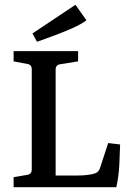

<svg xmlns="http://www.w3.org/2000/svg" viewBox="-20 -784 543 804"><path d="M433 -185 483 -179Q482 -138 479.5 -91Q477 -44 467 0H37V-42L95 -52Q113 -55 113 -74V-494Q113 -513 95 -516L37 -527V-570H307V-527L232 -515Q213 -512 213 -493V-49H303Q328 -49 347 -51.5Q366 -54 378 -58Q394 -64 399 -81ZM135 -609 116 -644 296 -764 342 -699Q319 -682 283 -666Q247 -650 208 -635.5Q169 -621 135 -609Z"/></svg>

Font: Rasa Medium
Style: Regular
Weight: 500
Designer: Anna Giedrys (Yrsa+Rasa design), David Brezina (Yrsa art-direction, Rasa art-direction, design)
Foundry: Rosetta Type Foundry
Version: Version 2.004